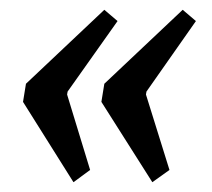

<svg xmlns="http://www.w3.org/2000/svg" viewBox="-20 -426 432 392"><path d="M27 -218 33 -255 193 -406 220 -383 118 -239 117 -233 164 -79 130 -54ZM187 -218 193 -255 353 -406 380 -383 279 -239 278 -233 326 -79 291 -54Z"/></svg>

Font: Grenze
Style: Italic
Weight: 400
Italic angle: -10°
Designer: Renata Polastri
Foundry: Omnibus-Type
Version: Version 1.002; ttfautohint (v1.8)